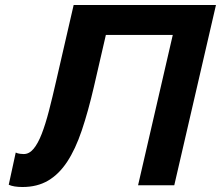

<svg xmlns="http://www.w3.org/2000/svg" viewBox="-20 -742 885 769"><path d="M356 -394Q333 -295 307.5 -219.5Q282 -144 249 -94Q216 -44 172.5 -18.5Q129 7 70 7Q35 7 15 -2L43 -131Q51 -127 61 -126Q71 -125 75 -125Q97 -125 114.5 -146Q132 -167 147 -205.5Q162 -244 176 -298Q190 -352 205 -418L275 -722H845L678 0H533L672 -602H404Z"/></svg>

Font: Perun
Style: Bold Italic
Weight: 700
Italic angle: -12°
Foundry: Copyright (c) Stefan Peev, Context Ltd, 2016
Version: Version 1.027